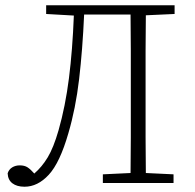

<svg xmlns="http://www.w3.org/2000/svg" viewBox="-20 -694 738 728"><path d="M155 -641V-674H642V-641L533 -636Q532 -569 532 -501.5Q532 -434 532 -366V-308Q532 -241 532 -173.5Q532 -106 533 -38L638 -33V0H370V-33L475 -38Q476 -105 476 -172.5Q476 -240 476 -308V-366Q476 -434 476 -502.5Q476 -571 475 -639H299Q293 -505 280 -394Q267 -283 239 -188Q207 -77 165 -31.5Q123 14 73 14Q44 14 27 1Q10 -12 9 -37Q14 -52 26.5 -59.5Q39 -67 55 -67Q73 -67 84.5 -59.5Q96 -52 110 -36Q139 -61 161 -97.5Q183 -134 202 -200Q228 -291 241.5 -398Q255 -505 260 -635Z"/></svg>

Font: Source Serif 4 SmText Light
Style: Regular
Weight: 300
Designer: Frank Grießhammer
Foundry: Adobe
Version: Version 4.005;hotconv 1.1.0;makeotfexe 2.6.0